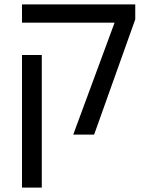

<svg xmlns="http://www.w3.org/2000/svg" viewBox="-20 -612 670 873"><path d="M313 0 501 -509H80V-592H595V-524L408 0ZM80 241V-362H170V241Z"/></svg>

Font: Noto Sans Living
Style: Regular
Weight: 400
Designer: Monotype Design Team
Foundry: Monotype Imaging Inc.
Version: Version 2.013; ttfautohint (v1.8.4.7-5d5b)